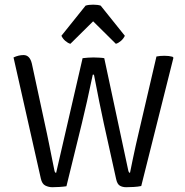

<svg xmlns="http://www.w3.org/2000/svg" viewBox="-20 -778 772 802"><path d="M36.5 -538Q57.5 -548 78.5 -548Q104.5 -548 113 -512.5L176.5 -218Q180.5 -199.5 186.2 -170.8Q192 -142 197.8 -113Q203.5 -84 207.5 -65Q209.5 -56 214.5 -56L325 -535Q334.5 -536.5 348 -537.2Q361.5 -538 370.5 -538Q380 -538 394 -537.2Q408 -536.5 415.5 -535L516 -65Q518.5 -56 523 -56Q528 -81.5 534.5 -112.2Q541 -143 547.2 -171.2Q553.5 -199.5 558 -218L633.5 -542Q648.5 -545 667 -545Q686 -545 700.5 -541L704.5 -537L570 -1Q556.5 2 538 3Q519.5 4 507 4Q491.5 4 480.5 -2.5Q469.5 -9 465 -30.5L413.5 -263Q406 -297.5 394.5 -353.8Q383 -410 372.5 -466H367.5Q356 -410 343.5 -355Q331 -300 322 -263L257.5 0Q244 2 227.5 3Q211 4 198.5 4Q183.5 4 169.5 -2.8Q155.5 -9.5 150.5 -32.5ZM400.5 -754.5 501.5 -628.5Q495.5 -616 485 -607Q474.5 -598 464 -595L369 -689L274 -595Q263.5 -598 253 -607Q242.5 -616 236.5 -628.5L337.5 -754.5Q350 -758.5 369 -758.5Q388 -758.5 400.5 -754.5Z"/></svg>

Font: Signika Negative SC Light
Style: Regular
Weight: 300
Designer: Anna Giedryś
Foundry: Anna Giedryś
Version: Version 2.000; ttfautohint (v1.8.3) -l 8 -r 50 -G 200 -x 9 -